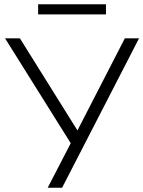

<svg xmlns="http://www.w3.org/2000/svg" viewBox="-20 -886 676 906"><path d="M205 0 322 -226V-197L4 -705H74L352 -260H340L569 -705H636L273 0ZM160 -818V-866H480V-818Z"/></svg>

Font: Nunito Sans 11pt Light
Style: Regular
Weight: 300
Version: Version 3.101;gftools[0.9.27]